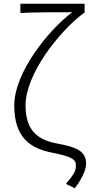

<svg xmlns="http://www.w3.org/2000/svg" viewBox="-20 -815 488 1037"><path d="M384 202C426 146 445 100 445 69C445 1 393 -20 293 -39C193 -57 118 -101 118 -246C118 -415 299 -645 433 -745H437V-795H90V-745C163 -749 301 -749 370 -749C243 -653 57 -426 57 -244C57 -69 148 -13 259 9C368 31 390 45 390 79C390 110 378 128 336 178Z"/></svg>

Font: Source Han Sans SC Light
Style: Regular
Weight: 300
Designer: Ryoko NISHIZUKA (kana & ideographs); Paul D. Hunt (Latin, Greek & Cyrillic); Wenlong ZHANG (bopomofo); Sandoll Communica
Foundry: Adobe Systems Incorporated
Version: Version 1.004;PS 1.004;hotconv 1.0.82;makeotf.lib2.5.63406